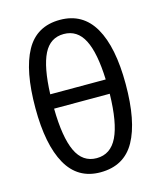

<svg xmlns="http://www.w3.org/2000/svg" viewBox="-115 -849 791 943"><g transform="rotate(-15 280.5 -377.5)"><path d="M279 10Q164 10 107.5 -90.5Q51 -191 51 -377Q51 -567 105.5 -666Q160 -765 279 -765Q395 -765 452.5 -665Q510 -565 510 -377Q510 -188 455 -89Q400 10 279 10ZM139 -424H421Q416 -560 382 -626.5Q348 -693 279 -693Q210 -693 177 -627Q144 -561 139 -424ZM422 -351H139Q141 -205 174.5 -133.5Q208 -62 279 -62Q350 -62 384.5 -133Q419 -204 422 -351Z"/></g></svg>

Font: Noto Sans Display
Style: Regular
Weight: 400
Designer: Monotype Design team
Foundry: Monotype Imaging Inc.
Version: Version 1.000